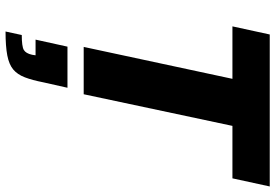

<svg xmlns="http://www.w3.org/2000/svg" viewBox="-174 -554 1017 710"><g transform="rotate(90 335.0 -199.5)"><path d="M154 0 272 -550H78L108 -688H670L640 -550H446L329 0ZM97 289 110 229Q152 229 165 221.5Q178 214 183 191L185 178H127L153 60H305L285 149Q277 190 266.5 217.5Q256 245 237.5 260.5Q219 276 185.5 282.5Q152 289 97 289Z"/></g></svg>

Font: Saira
Style: Bold Italic
Weight: 700
Italic angle: -12°
Designer: Hector Gatti with collaboration of the Omnibus-Type team
Foundry: Omnibus-Type
Version: Version 1.100; ttfautohint (v1.8.3)